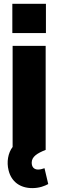

<svg xmlns="http://www.w3.org/2000/svg" viewBox="-20 -786 335 1007"><path d="M220.9 -766H44.7V-612.6H220.9ZM213.4 96.2C204.5 98.7 194.2 103.3 180 103.3C159.1 103.3 146.3 90.6 146.3 67.1C146.3 35.9 174.7 17.8 219.8 0H219.5V-545.5H46.2V-15.3C21.7 16.7 14.2 64.3 24.9 106.9C39.4 166.9 85.2 200.6 149.5 200.6C186.8 200.6 214.5 189.3 233 179.3Z"/></svg>

Font: TID UI Extra Bold
Style: Regular
Weight: 800
Designer: The TID Project Authors
Foundry: Bakken & Bæck
Version: Version 1.001;hotconv 1.0.109;makeotfexe 2.5.65596